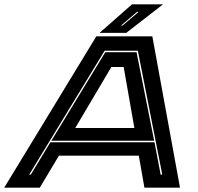

<svg xmlns="http://www.w3.org/2000/svg" viewBox="-74 -868 918 888"><path d="M-54.5 0 371.5 -700H630.5L758.5 0H594L568 -148H198.5L110 0ZM61 -60.5H68.5L159 -210H640.5L669 -60.5H676.5L563.5 -633.5H410ZM163.5 -217 413 -626.5H557.5L639 -217ZM274 -276H547.5L498 -558H441ZM386.5 -716 536.5 -848H680L510 -716ZM486 -750H493L567 -813H559.5Z"/></svg>

Font: Tourney Expanded ExtraBold
Style: Italic
Weight: 800
Width: 7
Italic angle: -12°
Designer: Tyler Finck
Foundry: Etcetera Type Co
Version: Version 1.010; ttfautohint (v1.8.3)